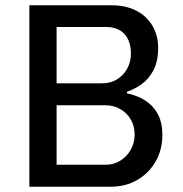

<svg xmlns="http://www.w3.org/2000/svg" viewBox="-20 -706 693 726"><path d="M91 0V-686H402Q456 -686 495.5 -665.5Q535 -645 556.5 -608.5Q578 -572 578 -525Q578 -474 560 -440Q542 -406 514.5 -387Q487 -368 460 -359V-353Q477 -350 500 -341Q523 -332 544.5 -314.5Q566 -297 580 -268Q594 -239 594 -196Q594 -140 568.5 -95.5Q543 -51 499 -25.5Q455 0 398 0ZM194 -83H378Q410 -83 435 -98.5Q460 -114 474.5 -140Q489 -166 489 -197Q489 -230 474 -255Q459 -280 434 -294Q409 -308 378 -308H194ZM194 -391H367Q399 -391 423.5 -406.5Q448 -422 461.5 -447.5Q475 -473 475 -503Q475 -551 450.5 -577.5Q426 -604 379 -604H194Z"/></svg>

Font: Chivo Medium
Style: Regular
Weight: 400
Version: Version 2.002